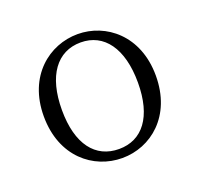

<svg xmlns="http://www.w3.org/2000/svg" viewBox="-75 -888 540 520"><g transform="rotate(-20 195.0 -627.5)"><path d="M196 -449C278 -449 357 -511 357 -628C357 -744 277 -806 196 -806C114 -806 34 -744 34 -628C34 -511 113 -449 196 -449ZM196 -475C128 -475 86 -528 86 -627C86 -726 128 -782 196 -782C263 -782 305 -726 305 -627C305 -528 263 -475 196 -475Z"/></g></svg>

Font: Noto Serif CJK HK ExtraLight
Style: Regular
Weight: 200
Designer: Ryoko NISHIZUKA 西塚涼子 (kana & ideographs); Frank Grießhammer (Latin, Greek & Cyrillic); Wenlong ZHANG 张文龙 (bopomofo); San
Foundry: Adobe
Version: Version 2.001;hotconv 1.1.0;makeotfexe 2.6.0